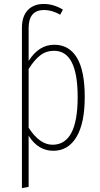

<svg xmlns="http://www.w3.org/2000/svg" viewBox="-20 -759 508 979"><path d="M256.8 -530.8Q332 -530.8 372.1 -464.8Q412.1 -398.9 412.1 -264.2Q412.1 -130.9 369.9 -60.5Q327.6 9.8 252 9.8Q174.3 9.8 126 -66.9V193.8L91.8 200.2V-617.2Q91.8 -675.8 121.6 -707.3Q151.4 -738.8 203.1 -738.8Q253.4 -738.8 300.8 -710L287.1 -684.1Q244.6 -708 205.1 -708Q126 -708 126 -616.2V-448.2Q177.7 -530.8 256.8 -530.8ZM248 -21Q376 -21 376 -264.2Q376 -500 255.9 -500Q214.8 -500 184.6 -476.3Q154.3 -452.6 126 -407.2V-107.9Q181.6 -21 248 -21Z"/></svg>

Font: Fira Sans Compressed UltraLight
Style: Regular
Weight: 200
Width: 1
Designer: Carrois Corporate & Edenspiekermann AG
Foundry: Carrois Corporate GbR & Edenspiekermann AG
Version: Version 4.203;PS 004.203;hotconv 1.0.88;makeotf.lib2.5.64775